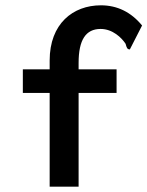

<svg xmlns="http://www.w3.org/2000/svg" viewBox="-20 -703 555 723"><path d="M360 -683C255 -683 167 -614 167 -475V-442H66V-353H167V0H276V-353H419V-442H276V-466C276 -553 303 -594 359 -594C404 -594 438 -561 453 -538C457 -523 459 -517 469 -517L515 -607C474 -657 422 -683 360 -683Z"/></svg>

Font: Inconsolata
Style: Bold
Weight: 700
Monospace: yes
Designer: Raph Levien, Kirill Tkachev(cyreal.org)
Foundry: Raph Levien, Kirill Tkachev(cyreal.org)
Version: Version 1.014